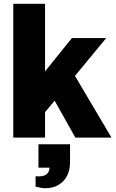

<svg xmlns="http://www.w3.org/2000/svg" viewBox="-20 -723 610 1009"><path d="M49.8 0V-703.1H216.8V-348.1L357.9 -522.9H538.1L374 -324.2L565.9 0H376L267.1 -193.8L216.8 -133.8V0ZM240.2 158.2H182.1V35.2H348.1V127.9Q348.1 193.4 311.5 229.7Q274.9 266.1 219.2 266.1Q197.8 266.1 167 257.8V203.1Q206.5 207 223.4 193.6Q240.2 180.2 240.2 158.2Z"/></svg>

Font: LT Superior Black
Style: Regular
Weight: 900
Designer: Daniel Lyons
Foundry: LyonsType
Version: Version 2.005